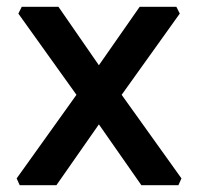

<svg xmlns="http://www.w3.org/2000/svg" viewBox="-20 -545 583 565"><path d="M29 -20 205 -266 34 -505 44 -525H152L271 -353L391 -525H499L509 -505L338 -266L514 -20L505 0H396L271 -179L146 0H38Z"/></svg>

Font: Oxanium ExtraLight SemiBold
Style: Regular
Weight: 600
Version: Version 2.000